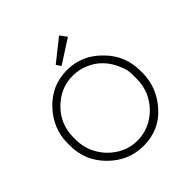

<svg xmlns="http://www.w3.org/2000/svg" viewBox="-199 -875 1044 1044"><g transform="rotate(-45 323.5 -353.0)"><path d="M443 -689 306 -601 288 -628 414 -728ZM32 -264V-279Q32 -391 110 -476Q192 -565 311 -565Q427 -565 510 -478Q591 -397 591 -279V-264Q591 -152 514 -66Q437 22 314 22Q200 22 115 -63Q32 -146 32 -264ZM546 -264V-279Q546 -314 543 -330Q540 -346 528 -373Q489 -465 403 -502Q362 -521 310 -521Q217 -521 146 -450Q77 -381 77 -279V-264Q77 -167 146 -94Q218 -22 310 -22Q406 -22 478 -94Q546 -166 546 -264Z"/></g></svg>

Font: Bhavuka
Style: Regular
Weight: 400
Version: 2.94.0; ttfautohint (v1.2) -l 7 -r 28 -G 50 -x 13 -D deva -f